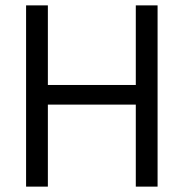

<svg xmlns="http://www.w3.org/2000/svg" viewBox="-20 -694 683 714"><path d="M566 0H485V-305H158V0H77V-674H158V-378H485V-674H566Z"/></svg>

Font: Hind Colombo
Style: Regular
Weight: 400
Designer: Jyotish Sonowal, Aditi Pimprikar
Foundry: Indian Type Foundry
Version: Version 1.000;PS 1.0;hotconv 1.0.86;makeotf.lib2.5.63406; tt